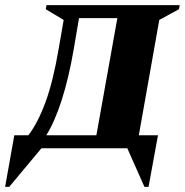

<svg xmlns="http://www.w3.org/2000/svg" viewBox="-75 -580 723 751"><path d="M87 0 -39 151H-55L-19 -51H36Q73 -99 103 -180.5Q133 -262 155 -392L174 -502L104 -544L107 -560H628L625 -544L548 -502L468 -51H543L506 151H490L423 0ZM214 -391Q194 -274 166 -187.5Q138 -101 106 -51H302L384 -509H234Z"/></svg>

Font: Spectral SC ExtraBold
Style: Italic
Weight: 800
Italic angle: -10°
Designer: Jean-Baptiste Levee
Foundry: Production Type
Version: Version 2.001